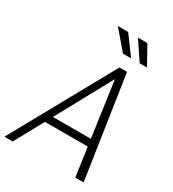

<svg xmlns="http://www.w3.org/2000/svg" viewBox="-239 -1043 1048 1162"><g transform="rotate(30 285.0 -462.0)"><path d="M531 0H472.5L444.5 -200.5H145L35.5 0H-22.5L371 -711H424ZM437 -250.5 383 -634 381.5 -634.5 172 -250.5ZM404.5 -794H348L237 -923.5H309ZM515.5 -794H464.5L377.5 -923.5H443.5Z"/></g></svg>

Font: Roberto Sans Light
Style: Italic
Weight: 300
Italic angle: -11°
Designer: Google
Version: Version 1.00;June 11, 2020;FontCreator 12.0.0.2522 64-bit; t